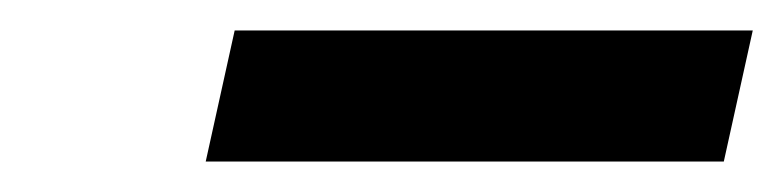

<svg xmlns="http://www.w3.org/2000/svg" viewBox="-20 -733 514 126"><path d="M115 -627 134 -713H474L455 -627Z"/></svg>

Font: Libre Bodoni
Style: Bold Italic
Weight: 700
Italic angle: -13°
Version: Version 2.005;gftools[0.9.23]